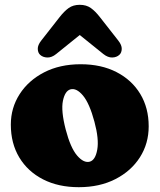

<svg xmlns="http://www.w3.org/2000/svg" viewBox="-20 -764 664 798"><path d="M315.5 -497Q401 -497 464.5 -464.2Q528 -431.5 563 -373.5Q598 -315.5 598 -239Q598 -167.5 561.5 -110.2Q525 -53 459.5 -19.5Q394 14 307.5 14Q222.5 14 159 -18.5Q95.5 -51 60.2 -109.5Q25 -168 25 -246Q25 -315.5 61.5 -372.5Q98 -429.5 163.2 -463.2Q228.5 -497 315.5 -497ZM353 -92Q376.5 -98.5 384.2 -142Q392 -185.5 372.5 -258Q352 -334.5 324.8 -367Q297.5 -399.5 272.5 -392.5Q250 -386 241.5 -344.8Q233 -303.5 253 -226Q273 -149.5 300.5 -117.5Q328 -85.5 353 -92ZM213.5 -539.5Q195 -524.5 176.8 -525Q158.5 -525.5 147 -536Q137.5 -544.5 137 -560.5Q136.5 -576.5 151.5 -595.5L227.5 -692.5Q246.5 -717 265.2 -730.5Q284 -744 311.5 -744Q339 -744 357.8 -730.5Q376.5 -717 395.5 -692.5L471.5 -595.5Q486.5 -576.5 486 -560.5Q485.5 -544.5 476 -536Q464.5 -525.5 446.5 -525Q428.5 -524.5 409.5 -539.5L311.5 -618.5Z"/></svg>

Font: Fraunces 9pt S100 Black
Style: Regular
Weight: 900
Version: Version 1.000; ttfautohint (v1.8.3)